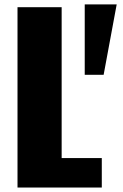

<svg xmlns="http://www.w3.org/2000/svg" viewBox="-20 -842 550 862"><path d="M360.4 -506.3V-822.3H503.9L445.3 -506.3ZM58.6 0V-809.6H256.8V-132.3H437V0Z"/></svg>

Font: Oswald
Style: Heavy
Weight: 800
Designer: Vernon Adams
Foundry: Vernon Adams
Version: 3.0; ttfautohint (v0.95) -l 8 -r 50 -G 200 -x 0 -w "G" -W -c